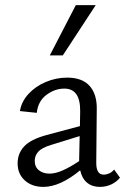

<svg xmlns="http://www.w3.org/2000/svg" viewBox="-20 -726 494 752"><path d="M294 -59Q215 6 150 6Q105 6 77 -19.5Q49 -45 49 -86Q49 -125 74.5 -152.5Q100 -180 162 -197L293 -232L294 -290Q295 -379 232 -379Q195 -379 162 -354.5Q129 -330 124 -284L58 -291Q64 -328 91.5 -358Q119 -388 159.5 -405Q200 -422 243 -422Q302 -422 331 -389.5Q360 -357 359 -298L357 -88Q357 -42 386 -42Q397 -42 408 -47Q419 -52 427 -62L450 -30Q436 -13 415.5 -3.5Q395 6 371 6Q341 6 321 -10.5Q301 -27 294 -59ZM277 -706H355L226 -509H175ZM174 -46Q197 -46 225.5 -58.5Q254 -71 290 -95V-101L292 -193L179 -158Q143 -147 129.5 -131.5Q116 -116 116 -96Q116 -72 132.5 -59Q149 -46 174 -46Z"/></svg>

Font: LXGW Bright TC
Style: Regular
Weight: 400
Designer: Christian Thalmann (Catharsis Fonts)
Foundry: LXGW / Christian Thalmann (Catharsis Fonts) / Fontworks Inc.
Version: Version 5.501